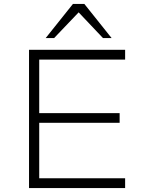

<svg xmlns="http://www.w3.org/2000/svg" viewBox="-20 -959 745 979"><path d="M128 0V-705H618V-655H180V-382H590V-333H180V-50H618V0ZM213 -765 352 -939H410L549 -765H505L381 -896L256 -765Z"/></svg>

Font: Nunito Sans 7pt SemiExpanded ExtraLight
Style: Regular
Weight: 250
Width: 6
Designer: Vernon Adams
Foundry: Vernon Adams
Version: Version 3.101;gftools[0.9.27]